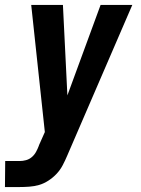

<svg xmlns="http://www.w3.org/2000/svg" viewBox="-50 -540 570 775"><path d="M-30 215 -29 110H29Q42 110 55 106.5Q68 103 78.5 94Q89 85 95.5 73Q102 61 107 48V47L131 -7L76 -520H204L222 -155L356 -520H484L221 89Q213 108 203 127Q193 146 178.5 161.5Q164 177 145.5 189Q127 201 108 206.5Q89 212 68.5 213.5Q48 215 28 215Z"/></svg>

Font: Iosevka SS18 Extrabold
Style: Italic
Weight: 800
Italic angle: -9°
Monospace: yes
Designer: Belleve Invis
Foundry: Belleve Invis
Version: Version 25.1.1; ttfautohint (v1.8.4)